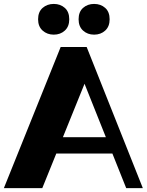

<svg xmlns="http://www.w3.org/2000/svg" viewBox="-20 -973 759 993"><path d="M0 0 293.8 -730H428.2L718.7 0H632.7L396.2 -592.3L437.5 -590L198.7 0ZM245.7 -179V-263.5H569.2V-179ZM258 -793.8Q224 -793.8 200.5 -814.8Q177 -835.8 177 -873.2Q177 -911.7 200.5 -932.2Q224 -952.7 258 -952.7Q292.2 -952.7 315.2 -932.2Q338.2 -911.7 338.2 -873.2Q338.2 -835.8 315.2 -814.8Q292.2 -793.8 258 -793.8ZM466.7 -793.8Q432.7 -793.8 409.6 -814.8Q386.5 -835.8 386.5 -873.2Q386.5 -911.7 409.6 -932.2Q432.7 -952.7 466.7 -952.7Q501 -952.7 524 -932.2Q547 -911.7 547 -873.2Q547 -835.8 524 -814.8Q501 -793.8 466.7 -793.8Z"/></svg>

Font: Savate ExtraLight
Style: Regular
Weight: 200
Designer: Max Esnée
Foundry: Plomb Type
Version: Version 2.000